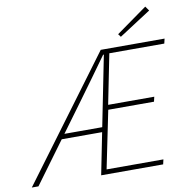

<svg xmlns="http://www.w3.org/2000/svg" viewBox="-122 -935 1017 1025"><g transform="rotate(-10 386.0 -423.0)"><path d="M-32 0 458 -660H804L798 -634H500L446 -364H696L690 -338H442L378 -26H686L680 0H344L470 -632H466Q423 -572 379.5 -512Q336 -452 292 -392L4 0ZM152 -226 160 -252H418L410 -226ZM576 -710 564 -726 732 -846 749 -822Z"/></g></svg>

Font: Source Sans Variable
Style: Italic
Weight: 200
Italic angle: -11°
Designer: Paul D. Hunt
Foundry: Adobe Systems Incorporated
Version: Version 3.006;hotconv 1.0.111;makeotfexe 2.5.65597